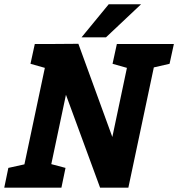

<svg xmlns="http://www.w3.org/2000/svg" viewBox="-63 -870 826 890"><path d="M242.7 -430.7 151.7 0H27.3L168.3 -666L300.3 -667L457.7 -235L548.7 -666H673L532 0H401ZM98.3 -666H178.3L172.3 -547.7L78.3 -574.3ZM478.7 -666H558.7L552.7 -547.7L458.7 -574.3ZM-43.3 0 -24.3 -91.7 81.3 -115 36.7 0ZM141.7 0 140.3 -118.3 240.7 -91.7 221.7 0ZM581 -541.7 663 -666H743L723 -574.3ZM591 -850.3 428.3 -697H315L441 -850.3Z"/></svg>

Font: Epunda Slab Light
Style: Italic
Weight: 300
Italic angle: -12°
Designer: Simon Atzbach
Foundry: typofactur
Version: Version 1.102